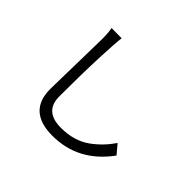

<svg xmlns="http://www.w3.org/2000/svg" viewBox="-176 -1040 1351 1351"><g transform="rotate(45 500.0 -364.5)"><path d="M237 -172 247 -678Q247 -741 239 -780L340 -779Q333 -730 326 -568.5Q319 -407 319 -180Q319 -31 483 -31Q614 -31 704 -96Q784 -154 841 -238L898 -170Q737 51 480 51Q237 51 237 -172Z"/></g></svg>

Font: Swei Fan Sans CJK TC
Style: Regular
Weight: 400
Version: Version 2.130